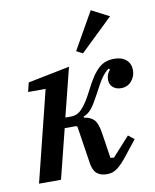

<svg xmlns="http://www.w3.org/2000/svg" viewBox="-88 -850 749 929"><g transform="rotate(-10 286.5 -385.5)"><path d="M363 12Q331 12 312.5 -4Q294 -20 289 -57L261 -239L255 -243H199L138 0H30L141 -446H55L66 -491L271 -532L211 -293H240Q252 -293 264.5 -297.5Q277 -302 290 -314.5Q303 -327 317.5 -349Q332 -371 349 -405Q367 -441 383.5 -465.5Q400 -490 417 -505Q434 -520 452.5 -526Q471 -532 494 -532Q530 -532 551.5 -513Q573 -494 573 -462Q573 -432 553.5 -409Q534 -386 502 -386Q477 -386 461.5 -400Q446 -414 446 -437Q446 -451 451 -463.5Q456 -476 464 -484L459 -490Q442 -479 425 -456Q408 -433 382 -382Q368 -356 357.5 -338.5Q347 -321 337.5 -310Q328 -299 318.5 -292.5Q309 -286 299 -282V-277Q333 -272 349.5 -253.5Q366 -235 373 -187L392 -63L409 -61L494 -155L523 -132L471 -66Q453 -43 439 -28Q425 -13 412.5 -4Q400 5 388 8.5Q376 12 363 12ZM318 -600 422 -783 509 -738 349 -584Z"/></g></svg>

Font: IBM Plex Serif Medium
Style: Italic
Weight: 500
Italic angle: -14°
Designer: Mike Abbink, Paul van der Laan, Pieter van Rosmalen
Foundry: Bold Monday
Version: Version 2.5